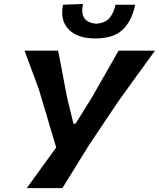

<svg xmlns="http://www.w3.org/2000/svg" viewBox="-20 -976 824 996"><path d="M119 0Q155 -50 192.5 -102Q230 -154 271.5 -211L181 -514.5Q162.5 -564 145.8 -609.5Q129 -655 107.5 -713H281.5Q292 -659.5 299.5 -620.5Q307 -581.5 313.5 -546.2Q320 -511 328.5 -468L361 -334.5H372L454 -466Q479 -509.5 499.5 -545.5Q520 -581.5 542.5 -620.8Q565 -660 595 -713H784Q736.5 -648 686.2 -578.5Q636 -509 594 -450.5L443 -225.5Q411 -173.5 374 -113.8Q337 -54 303.5 0ZM474 -776.5Q381 -776.5 335.8 -823.8Q290.5 -871 307 -951.5L410.5 -955.5Q390 -859.5 480 -853Q524.5 -856.5 547 -881.5Q569.5 -906.5 579 -951.5H681.5Q663.5 -867 616.2 -821.8Q569 -776.5 474 -776.5Z"/></svg>

Font: Commissioner Loud SemiBold
Style: Italic
Weight: 600
Italic angle: -12°
Designer: Kostas Bartsokas
Foundry: Kostas Bartsokas
Version: Version 1.000; ttfautohint (v1.8.3)